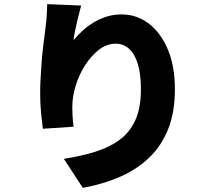

<svg xmlns="http://www.w3.org/2000/svg" viewBox="-20 -838 1040 932"><path d="M374 -811Q370 -798 365 -777Q360 -756 354 -732Q348 -708 343.5 -684.5Q339 -661 337 -643Q357 -667 381 -689Q405 -711 434.5 -729Q464 -747 498 -757.5Q532 -768 571 -768Q643 -768 701.5 -724Q760 -680 794.5 -598.5Q829 -517 829 -404Q829 -297 798 -216Q767 -135 708.5 -77Q650 -19 567.5 18Q485 55 382 74L290 -67Q374 -80 443 -101.5Q512 -123 561.5 -160Q611 -197 637.5 -256Q664 -315 664 -404Q664 -480 648.5 -529Q633 -578 605.5 -602Q578 -626 542 -626Q499 -626 461 -597Q423 -568 393.5 -522Q364 -476 347.5 -422.5Q331 -369 331 -319Q331 -303 332 -279.5Q333 -256 337 -223L188 -213Q184 -242 179.5 -287.5Q175 -333 175 -384Q175 -419 177 -457Q179 -495 182 -535Q185 -575 190 -617.5Q195 -660 201 -703Q205 -735 207 -766.5Q209 -798 209 -818Z"/></svg>

Font: Noto Sans SC Black
Style: Regular
Weight: 900
Designer: Ryoko NISHIZUKA  (kana, bopomofo & ideographs); Paul D. Hunt (Latin, Greek & Cyrillic); Sandoll Communications , Soo-you
Foundry: Adobe
Version: Version 2.004-H2;hotconv 1.0.118;makeotfexe 2.5.65603